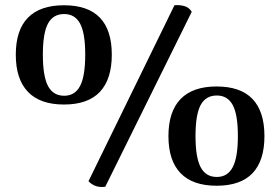

<svg xmlns="http://www.w3.org/2000/svg" viewBox="-20 -731 1119 766"><path d="M235 -314Q140 -314 91.5 -364.5Q43 -415 43 -513Q43 -611 91.5 -660.5Q140 -710 235 -710Q331 -710 378.5 -660.5Q426 -611 426 -513Q426 -415 378.5 -364.5Q331 -314 235 -314ZM236 -349Q279 -349 299.5 -388Q320 -427 320 -513Q320 -599 299.5 -637Q279 -675 236 -675Q192 -675 171.5 -637Q151 -599 151 -513Q151 -427 171.5 -388Q192 -349 236 -349ZM676 -710Q695 -712 714.5 -707Q734 -702 745 -684L400 14Q360 20 333 -8ZM844 10Q749 10 700.5 -40Q652 -90 652 -188Q652 -286 700.5 -336Q749 -386 844 -386Q940 -386 987.5 -336Q1035 -286 1035 -188Q1035 -90 987.5 -40Q940 10 844 10ZM845 -25Q888 -25 908.5 -64Q929 -103 929 -188Q929 -274 908.5 -312Q888 -350 845 -350Q801 -350 780.5 -312Q760 -274 760 -188Q760 -103 780.5 -64Q801 -25 845 -25Z"/></svg>

Font: Arima SemiBold
Style: Regular
Weight: 600
Designer: Joana Correia and Natanael Gama
Foundry: NDISCOVER
Version: Version 1.101;gftools[0.9.23]